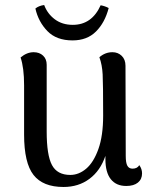

<svg xmlns="http://www.w3.org/2000/svg" viewBox="-20 -731 610 765"><path d="M546 -40Q546 -17 529.5 -3.5Q513 10 483 10Q443 10 421.5 -17Q400 -44 400 -97V-110Q380 -51 336.5 -18.5Q293 14 233 14Q151 14 113.5 -34Q76 -82 76 -195V-391Q76 -461 62 -502Q87 -523 114 -523Q137 -523 151.5 -509.5Q166 -496 166 -473V-207Q166 -113 187 -73.5Q208 -34 260 -34Q294 -34 323.5 -59Q353 -84 372 -137Q391 -190 391 -271Q391 -396 389 -434.5Q387 -473 376 -503Q399 -523 428 -523Q450 -523 465 -508.5Q480 -494 480 -469L481 -110Q481 -82 487.5 -70.5Q494 -59 508 -59Q527 -59 535 -73Q546 -58 546 -40ZM381 -710Q398 -707 413 -699Q398 -641 362.5 -605.5Q327 -570 269 -570Q205 -570 169 -607Q133 -644 121 -697Q134 -708 156 -711Q169 -676 198.5 -654Q228 -632 270 -632Q346 -632 381 -710Z"/></svg>

Font: Arima Madurai Medium
Style: Regular
Weight: 500
Designer: Joana Correia and Natanael Gama
Foundry: NDISCOVER
Version: Version 1.020